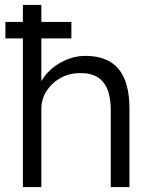

<svg xmlns="http://www.w3.org/2000/svg" viewBox="-20 -760 616 780"><path d="M73 0V-604H2V-671H73V-740H148V-671H270V-604H148V-430Q174 -476 224 -504.5Q274 -533 327 -533Q417 -533 461.5 -480Q506 -427 506 -317V0H430V-313Q430 -466 305 -463Q261 -463 225.5 -443Q190 -423 169 -390Q148 -357 148 -318V0Z"/></svg>

Font: Lexend Deca Light
Style: Regular
Weight: 300
Designer: Bonnie Shaver-Troup, Thomas Jockin
Foundry: Lexend
Version: Version 1.008; ttfautohint (v1.8.4.7-5d5b)